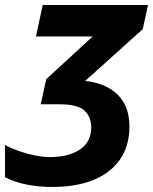

<svg xmlns="http://www.w3.org/2000/svg" viewBox="-22 -734 609 764"><path d="M188 10Q133 10 84.5 0.5Q36 -9 -2 -29V-157Q22 -144 53.5 -133Q85 -122 117.5 -115.5Q150 -109 176 -109Q251 -109 296 -139Q341 -169 341 -228Q341 -269 314 -294Q287 -319 215 -319H140L162 -419L347 -589H121L148 -714H567L546 -618L317 -412Q400 -403 446.5 -357Q493 -311 493 -231Q493 -152 454.5 -98Q416 -44 347.5 -17Q279 10 188 10Z"/></svg>

Font: Noto IKEA Latin
Style: Bold Italic
Weight: 700
Italic angle: -12°
Designer: Monotype Design Team
Foundry: Monotype Imaging Inc.
Version: Version 1.0